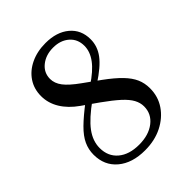

<svg xmlns="http://www.w3.org/2000/svg" viewBox="-195 -774 892 892"><g transform="rotate(-45 251.0 -328.0)"><path d="M234 12Q150 12 100 -30Q50 -72 50 -143Q50 -177 64 -207.5Q78 -238 111 -270.5Q144 -303 198 -344L228 -328Q155 -276 123.5 -233.5Q92 -191 92 -145Q92 -90 130 -58Q168 -26 233 -26Q296 -26 335.5 -56.5Q375 -87 375 -136Q375 -160 362.5 -183Q350 -206 321.5 -232Q293 -258 244 -293L167 -347Q120 -380 95 -421Q70 -462 70 -508Q70 -555 94 -591Q118 -627 161 -647.5Q204 -668 259 -668Q332 -668 376 -631Q420 -594 420 -532Q420 -486 391 -447.5Q362 -409 294 -365L266 -382Q324 -420 351 -456.5Q378 -493 378 -531Q378 -575 347.5 -601.5Q317 -628 269 -628Q221 -628 188.5 -602Q156 -576 156 -535Q156 -506 176.5 -479Q197 -452 246 -417L324 -361Q372 -326 400.5 -296.5Q429 -267 441.5 -238.5Q454 -210 454 -176Q454 -122 425.5 -80Q397 -38 347.5 -13Q298 12 234 12Z"/></g></svg>

Font: Baskervville Medium
Style: Regular
Weight: 500
Version: Version 1.100